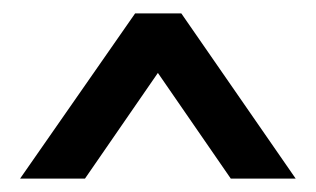

<svg xmlns="http://www.w3.org/2000/svg" viewBox="-20 -410 472 287"><path d="M216 -301 325 -143H422L251 -390H182L10 -143H107Z"/></svg>

Font: Catamaran Thin Medium
Style: Regular
Weight: 500
Version: Version 2.000